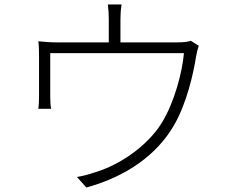

<svg xmlns="http://www.w3.org/2000/svg" viewBox="-20 -812 1040 856"><path d="M866 -608 831 -630C821 -627 806 -623 771 -623H517V-727C517 -743 518 -768 522 -792H461C464 -768 465 -743 465 -727V-623H239C206 -623 177 -625 151 -628C154 -607 154 -576 154 -556C154 -523 154 -410 154 -379C154 -364 153 -340 151 -327H208C205 -339 204 -363 204 -378C204 -408 204 -530 204 -575H800C793 -492 758 -356 701 -264C637 -161 515 -77 404 -44C378 -35 349 -27 323 -23L365 24C551 -27 681 -127 753 -249C812 -347 843 -488 854 -559C857 -577 862 -597 866 -608Z"/></svg>

Font: GenYoGothic2 TW L
Style: Regular
Weight: 300
Version: Version 2.100;PS 2.1;hotconv 16.6.51;makeotf.lib2.5.65220 DE